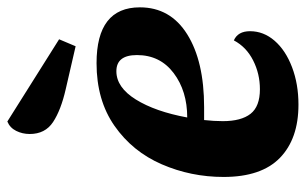

<svg xmlns="http://www.w3.org/2000/svg" viewBox="-175 -638 833 523"><g transform="rotate(-90 241.5 -376.5)"><path d="M483 -412Q483 -329 409.5 -283Q336 -237 211 -237H176Q173 -210 173 -186Q173 -136 193 -110.5Q213 -85 260 -85Q302 -85 338.5 -103.5Q375 -122 393 -156Q418 -145 418 -112Q418 -75 392 -45Q366 -15 320 2.5Q274 20 218 20Q125 20 73 -30.5Q21 -81 21 -184Q21 -273 55.5 -352.5Q90 -432 160 -481Q230 -530 331 -530Q483 -530 483 -412ZM183 -283Q255 -283 304 -320Q353 -357 353 -420Q353 -476 309 -476Q265 -476 232 -423Q199 -370 183 -283ZM138 -712Q138 -732 146.5 -749Q155 -766 172 -773L396 -632L377 -587L260 -614Q203 -627 170.5 -648.5Q138 -670 138 -712Z"/></g></svg>

Font: Sansita
Style: Bold Italic
Weight: 700
Italic angle: -11°
Designer: Pablo Cosgaya
Foundry: Omnibus-Type
Version: Version 1.006